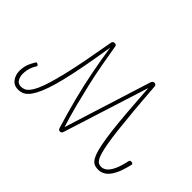

<svg xmlns="http://www.w3.org/2000/svg" viewBox="-138 -1295 1718 1718"><g transform="rotate(45 721.0 -436.5)"><path d="M188 17Q135 17 106.5 -20.5Q78 -58 77 -111Q78 -140 82.5 -164Q87 -188 98 -212Q109 -236 125 -263Q129 -271 135 -272.5Q141 -274 149 -268Q156 -264 159 -259Q162 -254 157 -247Q142 -223 133.5 -201Q125 -179 121 -157Q117 -135 117 -112Q117 -76 134 -48Q151 -20 187 -20Q210 -20 229.5 -29Q249 -38 267.5 -61.5Q286 -85 305 -126Q324 -167 343.5 -231Q363 -295 384.5 -384.5Q406 -474 429 -593.5Q452 -713 479 -868Q481 -879 487.5 -884.5Q494 -890 506 -890Q516 -890 522.5 -884.5Q529 -879 530 -868Q547 -765 565.5 -663.5Q584 -562 607.5 -460Q631 -358 658 -253Q685 -148 719 -40L980 -868Q985 -879 990.5 -884.5Q996 -890 1006 -890Q1017 -890 1024 -884.5Q1031 -879 1032 -868Q1044 -701 1055.5 -575Q1067 -449 1077.5 -357.5Q1088 -266 1099 -205.5Q1110 -145 1121 -107.5Q1132 -70 1144.5 -51.5Q1157 -33 1171 -26.5Q1185 -20 1202 -20Q1229 -20 1254 -39.5Q1279 -59 1301 -105Q1323 -151 1340 -231Q1342 -238 1347.5 -242Q1353 -246 1363 -244Q1374 -243 1379 -238Q1384 -233 1381 -223Q1359 -129 1330.5 -76.5Q1302 -24 1269 -3.5Q1236 17 1203 17Q1179 17 1159 11Q1139 5 1122.5 -14Q1106 -33 1092.5 -69Q1079 -105 1067 -165Q1055 -225 1044 -314.5Q1033 -404 1023 -528Q1013 -652 1002 -818L744 -5Q741 5 735 11Q729 17 718 17Q707 17 702 11.5Q697 6 693 -5Q649 -149 613.5 -286.5Q578 -424 551.5 -560.5Q525 -697 505 -832Q480 -673 457 -551.5Q434 -430 412 -339.5Q390 -249 368 -186.5Q346 -124 324.5 -84.5Q303 -45 281 -22.5Q259 0 236 8.5Q213 17 188 17Z"/></g></svg>

Font: Playwrite HR Lijeva Thin
Style: Regular
Weight: 250
Designer: Veronika Burian, José Scaglione
Foundry: TypeTogether
Version: Version 1.002